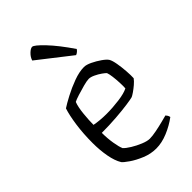

<svg xmlns="http://www.w3.org/2000/svg" viewBox="-224 -808 882 882"><g transform="rotate(-45 216.5 -367.0)"><path d="M242 0Q207 0 173 -14Q139 -28 114.5 -45Q90 -62 84 -70Q68 -96 60.5 -137.5Q53 -179 53 -225Q53 -285 60.5 -338Q68 -391 79 -424Q97 -436 131 -454Q165 -472 203 -486Q241 -500 272 -500Q287 -500 309 -489.5Q331 -479 351 -465Q371 -451 378 -440Q385 -428 389.5 -402Q394 -376 396 -348Q398 -320 397 -302Q389 -291 375.5 -279.5Q362 -268 349 -259Q336 -250 329 -247Q319 -244 287.5 -239.5Q256 -235 210.5 -231.5Q165 -228 116 -228Q116 -192 121.5 -159Q127 -126 134 -111Q144 -100 166 -86.5Q188 -73 212.5 -63Q237 -53 253 -53Q270 -53 295.5 -58Q321 -63 344.5 -69Q368 -75 379 -78Q382 -75 385.5 -69.5Q389 -64 390 -57Q358 -33 318.5 -16.5Q279 0 242 0ZM192 -274Q233 -274 274.5 -279.5Q316 -285 337 -296Q338 -312 337 -333.5Q336 -355 333.5 -374.5Q331 -394 327 -405Q323 -410 309 -420Q295 -430 278 -438Q261 -446 249 -446Q237 -446 212.5 -439.5Q188 -433 164.5 -425.5Q141 -418 132 -413Q123 -390 119 -350.5Q115 -311 115 -281Q129 -278 150 -276Q171 -274 192 -274ZM285 -564 125 -689Q130 -706 144.5 -720Q159 -734 169 -734Q181 -734 220.5 -692.5Q260 -651 307 -582Q305 -578 299 -572.5Q293 -567 285 -564Z"/></g></svg>

Font: Texturina 72pt ExtraLight
Style: Regular
Weight: 200
Designer: Guillermo Torres Carreño
Foundry: Omnibus-Type
Version: Version 1.002; ttfautohint (v1.8.3)